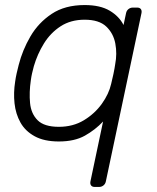

<svg xmlns="http://www.w3.org/2000/svg" viewBox="-20 -550 620 760"><path d="M355 190Q345 190 340.5 184Q336 178 338 168L388 -69Q357 -36 316 -13Q275 10 213 10Q155 10 117.5 -10.5Q80 -31 61 -65Q42 -99 37.5 -141Q33 -183 40 -227Q42 -242 46 -260Q50 -278 54 -293Q69 -352 100.5 -406Q132 -460 184.5 -495Q237 -530 315 -530Q377 -530 414.5 -507.5Q452 -485 469 -451L479 -498Q481 -508 488.5 -514Q496 -520 506 -520H523Q533 -520 537.5 -514Q542 -508 540 -498L399 168Q397 178 389.5 184Q382 190 372 190ZM213 -48Q269 -48 312 -74Q355 -100 383 -139Q411 -178 420 -218Q424 -233 429 -257Q434 -281 436 -296Q444 -337 436.5 -377.5Q429 -418 400.5 -445Q372 -472 315 -472Q260 -472 220 -446Q180 -420 154 -378Q128 -336 114 -288Q110 -273 107 -260Q104 -247 102 -232Q95 -184 99 -142Q103 -100 129 -74Q155 -48 213 -48Z"/></svg>

Font: Rubik Light
Style: Italic
Weight: 300
Italic angle: -12°
Designer: Hubert and Fischer
Foundry: Hubert and Fischer
Version: Version 2.300;gftools[0.9.30]